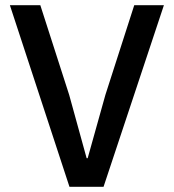

<svg xmlns="http://www.w3.org/2000/svg" viewBox="-20 -718 668 738"><path d="M378 0H247L18 -698H135L246 -353L313 -110H317L385 -353L496 -698H610Z"/></svg>

Font: IBM Plex Sans Medm
Style: Regular
Weight: 500
Designer: Mike Abbink, Paul van der Laan, Pieter van Rosmalen
Foundry: Bold Monday
Version: Version 3.005